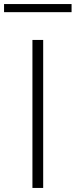

<svg xmlns="http://www.w3.org/2000/svg" viewBox="-37 -927 373 947"><path d="M-17 -867V-907H316V-867ZM123 0V-730H176V0Z"/></svg>

Font: Mplus 1p Light
Style: Regular
Weight: 300
Version: Version 1.061